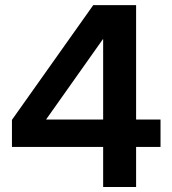

<svg xmlns="http://www.w3.org/2000/svg" viewBox="-20 -748 690 768"><path d="M27.8 -160.2V-268.6L353 -727.5H440.4V-591.3H391.6L165 -271V-270H622.1V-160.2ZM392.6 0V-192.9V-242.2V-727.5H524.4V0Z"/></svg>

Font: Inter Cardless Display
Style: Bold
Weight: 700
Designer: Rasmus Andersson
Foundry: rsms
Version: Version 4.001;git-9221beed3